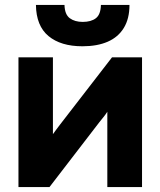

<svg xmlns="http://www.w3.org/2000/svg" viewBox="-20 -760 652 780"><path d="M55 0V-527H195V-215Q202 -225 210 -235.5Q218 -246 224 -254L435 -527H557V0H416V-306Q409 -295 400.5 -284.5Q392 -274 384 -264L181 0ZM315 -572Q227 -572 177 -613.5Q127 -655 126 -740H242Q243 -701 263.5 -686Q284 -671 316 -671Q350 -671 369.5 -686Q389 -701 390 -740H506Q506 -684 483 -646.5Q460 -609 417.5 -590.5Q375 -572 315 -572Z"/></svg>

Font: Onest
Style: Bold
Weight: 700
Designer: Dmitri Voloshin, Andrey Kudryavtsev
Foundry: Dmitri Voloshin, Andrey Kudryavtsev
Version: Version 1.000;gftools[0.9.33]